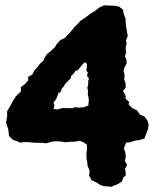

<svg xmlns="http://www.w3.org/2000/svg" viewBox="-20 -623 605 726"><path d="M374 81 360 77 345 67 327 59 317 41 319 23 311 4 310 -9 307 -25V-45L309 -59V-76L292 -87L280 -91L263 -87H246L228 -85L209 -88L189 -89L175 -87L155 -81L138 -83H113L81 -86L55 -84L44 -89L28 -95L14 -109L13 -120L11 -135L3 -159L7 -183V-202L21 -226L28 -240L40 -259L59 -277V-294L72 -303L87 -319L86 -332L102 -341L111 -358L123 -371L131 -382L143 -392L148 -403L157 -418L171 -429L189 -446L192 -453L209 -472L225 -479L236 -491L248 -504L260 -519L273 -532L283 -543L307 -560L326 -574L337 -580L355 -594L373 -603L395 -602L418 -601L430 -598L446 -586L447 -573L455 -551V-538L457 -521L460 -504L463 -487L456 -469L459 -460L455 -442L457 -423L452 -411L458 -398L459 -384L451 -368L447 -355L451 -341L450 -322L455 -307V-291L445 -279L456 -259L454 -251L469 -237L466 -229L480 -214L498 -206L509 -190L527 -182L537 -168L542 -152L540 -136L530 -110L527 -100L509 -94L485 -90L474 -85L457 -84L448 -62L453 -50L456 -29L452 -15L461 1L453 13L456 39L446 49L441 63L426 73L401 83ZM193 -209 208 -212 216 -215 233 -214H255L264 -218L277 -216L288 -217H295L314 -224L316 -247L312 -267L313 -279L310 -291L313 -299L314 -320L317 -325L309 -336L312 -349L307 -355L309 -380L302 -388L294 -382L282 -367L274 -357L266 -356L259 -345L249 -336L248 -328L236 -315L226 -306L222 -297L214 -289L210 -276L201 -271L194 -252L188 -242L182 -235L186 -226L183 -212Z"/></svg>

Font: Winky Rough SemiBold
Style: Regular
Weight: 600
Designer: Simon Atzbach
Foundry: typofactur
Version: Version 1.206; ttfautohint (v1.8.4.7-5d5b)